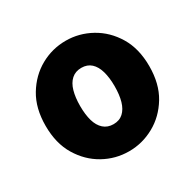

<svg xmlns="http://www.w3.org/2000/svg" viewBox="-120 -642 799 786"><g transform="rotate(-30 279.0 -249.0)"><path d="M279 12Q215 12 159.5 -19Q104 -50 69 -108Q34 -166 34 -249Q34 -332 69 -390Q104 -448 159.5 -479Q215 -510 279 -510Q342 -510 398 -479Q454 -448 489 -390Q524 -332 524 -249Q524 -166 489 -108Q454 -50 398 -19Q342 12 279 12ZM279 -116Q307 -116 325 -132.5Q343 -149 351.5 -178.5Q360 -208 360 -249Q360 -289 351.5 -319Q343 -349 325 -365.5Q307 -382 279 -382Q251 -382 232.5 -365.5Q214 -349 205.5 -319Q197 -289 197 -249Q197 -208 205.5 -178.5Q214 -149 232.5 -132.5Q251 -116 279 -116Z"/></g></svg>

Font: Source Sans 3 ExtraLight ExtraBold
Style: Regular
Weight: 800
Version: Version 3.052;hotconv 1.1.0;makeotfexe 2.6.0